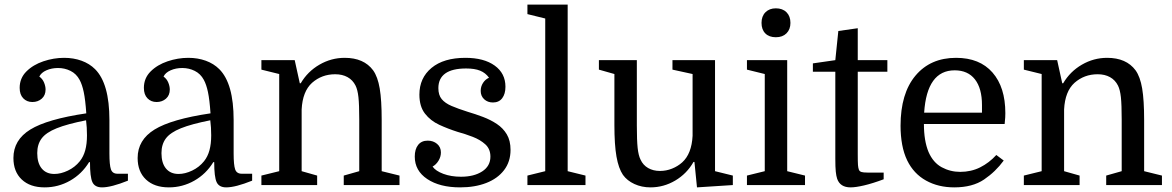

<svg xmlns="http://www.w3.org/2000/svg" viewBox="-20 -800 5065 830"><path d="M38 -117Q38 -195 111 -240Q184 -285 353 -310Q349 -369 342 -402Q335 -435 324 -455Q310 -481 285 -493.5Q260 -506 231 -506Q203 -506 180.5 -496Q158 -486 150 -469Q164 -459 170.5 -443Q177 -427 177 -413Q177 -388 160.5 -373.5Q144 -359 120 -359Q96 -359 80.5 -375Q65 -391 65 -420Q65 -462 94 -491Q123 -520 167.5 -535Q212 -550 257 -550Q298 -550 332.5 -537.5Q367 -525 391 -501Q453 -439 453 -281V-136Q453 -87 459.5 -68Q466 -49 488 -49H533V-19Q461 10 421 10Q390 10 379.5 -12.5Q369 -35 369 -99H365Q334 -48 283 -19Q232 10 173 10Q110 10 74 -24Q38 -58 38 -117ZM215 -48Q243 -48 273.5 -62.5Q304 -77 325 -103Q341 -123 348.5 -150.5Q356 -178 356 -215Q356 -232 355 -248.5Q354 -265 352 -280Q271 -264 225 -245.5Q179 -227 160 -201.5Q141 -176 141 -138Q141 -95 160.5 -71.5Q180 -48 215 -48Z M575 -117Q575 -195 648 -240Q721 -285 890 -310Q886 -369 879 -402Q872 -435 861 -455Q847 -481 822 -493.5Q797 -506 768 -506Q740 -506 717.5 -496Q695 -486 687 -469Q701 -459 707.5 -443Q714 -427 714 -413Q714 -388 697.5 -373.5Q681 -359 657 -359Q633 -359 617.5 -375Q602 -391 602 -420Q602 -462 631 -491Q660 -520 704.5 -535Q749 -550 794 -550Q835 -550 869.5 -537.5Q904 -525 928 -501Q990 -439 990 -281V-136Q990 -87 996.5 -68Q1003 -49 1025 -49H1070V-19Q998 10 958 10Q927 10 916.5 -12.5Q906 -35 906 -99H902Q871 -48 820 -19Q769 10 710 10Q647 10 611 -24Q575 -58 575 -117ZM752 -48Q780 -48 810.5 -62.5Q841 -77 862 -103Q878 -123 885.5 -150.5Q893 -178 893 -215Q893 -232 892 -248.5Q891 -265 889 -280Q808 -264 762 -245.5Q716 -227 697 -201.5Q678 -176 678 -138Q678 -95 697.5 -71.5Q717 -48 752 -48Z M1187 -60V-480L1110 -499V-540H1254L1276 -440H1280Q1310 -491 1361 -520.5Q1412 -550 1470 -550Q1553 -550 1593 -496Q1613 -468 1621.5 -417.5Q1630 -367 1630 -281V-60L1707 -41V0H1466V-41L1533 -60V-283Q1533 -348 1529.5 -380Q1526 -412 1517 -430Q1505 -454 1482.5 -466.5Q1460 -479 1429 -479Q1371 -479 1329 -442Q1288 -405 1284 -327V-60L1351 -41V0H1110V-41Z M1973 -36Q2029 -36 2064.5 -59Q2100 -82 2100 -123Q2100 -156 2078 -176Q2056 -196 2023.5 -208.5Q1991 -221 1958 -230Q1917 -243 1879 -260.5Q1841 -278 1817 -309Q1793 -340 1793 -391Q1793 -463 1845.5 -506.5Q1898 -550 1992 -550Q2072 -550 2118.5 -516.5Q2165 -483 2165 -425Q2165 -394 2151 -375.5Q2137 -357 2111 -357Q2088 -357 2073 -371Q2058 -385 2058 -407Q2058 -426 2068 -441.5Q2078 -457 2094 -464Q2079 -485 2055.5 -494.5Q2032 -504 1995 -504Q1935 -504 1905 -482.5Q1875 -461 1875 -419Q1875 -389 1889.5 -371.5Q1904 -354 1932 -342Q1960 -330 2001 -317Q2035 -307 2068 -294.5Q2101 -282 2128 -264Q2155 -246 2171 -219Q2187 -192 2187 -152Q2187 -101 2159 -64.5Q2131 -28 2082 -9Q2033 10 1969 10Q1881 10 1827 -26Q1773 -62 1773 -123Q1773 -155 1787.5 -173.5Q1802 -192 1829 -192Q1853 -192 1869.5 -178Q1886 -164 1886 -141Q1886 -122 1875.5 -105Q1865 -88 1850 -80Q1863 -61 1896.5 -48.5Q1930 -36 1973 -36Z M2337 -60V-720L2260 -739V-780H2434V-60L2511 -41V0H2260V-41Z M2733 -540V-257Q2733 -193 2736.5 -160.5Q2740 -128 2749 -110Q2760 -86 2782 -73.5Q2804 -61 2833 -61Q2860 -61 2885 -71Q2910 -81 2929 -98Q2970 -135 2974 -213V-480L2887 -499V-540H3071V-60L3148 -41V0L2993 10L2982 -100H2978Q2949 -49 2899 -19.5Q2849 10 2792 10Q2754 10 2722.5 -4.5Q2691 -19 2673 -44Q2654 -72 2645 -123Q2636 -174 2636 -259V-480L2569 -499V-540Z M3286 -480 3209 -499V-540H3383V-60L3460 -41V0H3209V-41L3286 -60ZM3272 -701Q3272 -730 3289 -747Q3306 -764 3334 -764Q3363 -764 3380 -747Q3397 -730 3397 -701Q3397 -673 3380 -656Q3363 -639 3334 -639Q3305 -639 3288.5 -655.5Q3272 -672 3272 -701Z M3494 -490V-526L3591 -540L3604 -666L3688 -678V-540H3816V-490H3688V-133Q3688 -99 3689 -86.5Q3690 -74 3693 -66Q3696 -59 3704 -56.5Q3712 -54 3730 -54H3800V-25Q3752 -7 3715.5 1.5Q3679 10 3657 10Q3612 10 3599 -27Q3595 -39 3593 -58Q3591 -77 3591 -114V-490Z M4323 -264H3974Q3974 -191 3994 -143Q4014 -97 4051 -77Q4088 -57 4131 -57Q4178 -57 4217 -76.5Q4256 -96 4287 -130L4319 -106Q4284 -58 4234 -24Q4184 10 4105 10Q4036 10 3983 -19.5Q3930 -49 3902 -106Q3887 -137 3880 -175Q3873 -213 3873 -256Q3873 -396 3937.5 -473Q4002 -550 4113 -550Q4215 -550 4270.5 -486.5Q4326 -423 4326 -311Q4326 -301 4325.5 -292.5Q4325 -284 4323 -264ZM4107 -496Q3987 -496 3975 -313H4225V-346Q4225 -418 4194.5 -457Q4164 -496 4107 -496Z M4483 -60V-480L4406 -499V-540H4550L4572 -440H4576Q4606 -491 4657 -520.5Q4708 -550 4766 -550Q4849 -550 4889 -496Q4909 -468 4917.5 -417.5Q4926 -367 4926 -281V-60L5003 -41V0H4762V-41L4829 -60V-283Q4829 -348 4825.5 -380Q4822 -412 4813 -430Q4801 -454 4778.5 -466.5Q4756 -479 4725 -479Q4667 -479 4625 -442Q4584 -405 4580 -327V-60L4647 -41V0H4406V-41Z"/></svg>

Font: Domine
Style: Regular
Weight: 400
Designer: Pablo Impallari, Rodrigo Fuenzalida, Brenda Gallo
Foundry: Pablo Impallari, Rodrigo Fuenzalida, Brenda Gallo
Version: Version 2.000